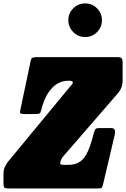

<svg xmlns="http://www.w3.org/2000/svg" viewBox="-70 -1076 720 1096"><path d="M-50 -30V-82.5Q-50 -107.5 -43 -121.8Q-36 -136 -27 -149.5L331 -583Q337.5 -590.5 341.8 -595.5Q346 -600.5 346 -604Q346 -615 325 -615H320Q264 -615 224 -570.2Q184 -525.5 165.5 -448Q161.5 -431 155.2 -428Q149 -425 131 -425H68Q54.5 -425 48.5 -427.8Q42.5 -430.5 45 -443L105 -728Q108 -743 116.2 -746.5Q124.5 -750 140 -750H598Q616.5 -750 623.2 -744.2Q630 -738.5 630 -719V-621Q630 -595 623.5 -577.5Q617 -560 606 -547L291 -183.5Q282 -173 277.8 -162.2Q273.5 -151.5 273.5 -144Q273.5 -140 277.8 -137.5Q282 -135 300 -135H320Q362.5 -135 388.8 -154.5Q415 -174 432.2 -213.5Q449.5 -253 464.5 -313Q470 -333 474.5 -339Q479 -345 500 -345H564Q581.5 -345 585 -333.5Q588.5 -322 585 -307L520 -31Q515 -10.5 511.5 -5.2Q508 0 487 0H-16Q-37.5 0 -43.8 -4.2Q-50 -8.5 -50 -30ZM416 -864.5Q376.5 -864.5 348.2 -892.8Q320 -921 320 -960.5Q320 -1000.5 348.2 -1028.5Q376.5 -1056.5 416 -1056.5Q456 -1056.5 484 -1028.5Q512 -1000.5 512 -960.5Q512 -921 484 -892.8Q456 -864.5 416 -864.5Z"/></svg>

Font: Besley* Condensed Fatface
Style: Italic
Weight: 900
Width: 3
Italic angle: -13°
Designer: Owen Earl
Foundry: indestructible type*
Version: Version 3.000; ttfautohint (v1.8.3)